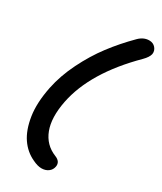

<svg xmlns="http://www.w3.org/2000/svg" viewBox="-260 -941 1055 1252"><g transform="rotate(30 267.5 -315.0)"><path d="M279.8 222.2Q251 222.2 213.9 204.1Q150.4 175.3 109.6 115.5Q68.8 55.7 54.2 -38.8Q39.6 -133.3 64.9 -258.8Q85.9 -361.3 137.2 -464.8Q188.5 -568.4 252.2 -652.6Q315.9 -736.8 396 -816.9Q431.2 -852.1 473.1 -852.1Q503.4 -852.1 521 -831.1Q538.6 -810.1 534.2 -784.2Q528.3 -758.3 497.1 -727.1Q244.1 -476.1 194.8 -229Q168.9 -97.7 201.4 -12.2Q233.9 73.2 317.9 106.9Q363.3 124.5 356.9 164.1Q352.1 191.4 330.8 206.8Q309.6 222.2 279.8 222.2Z"/></g></svg>

Font: Shantell Sans Irregular Bouncy
Style: Italic
Weight: 600
Italic angle: -11.31°
Designer: Stephen Nixon, Anya Danilova, Shantell Martin
Foundry: Arrow Type
Version: Version 1.006;[9816181b4]